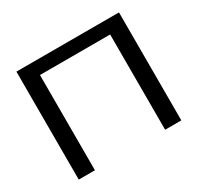

<svg xmlns="http://www.w3.org/2000/svg" viewBox="-114 -635 794 770"><g transform="rotate(-30 282.5 -250.0)"><path d="M45 0H120V-441H445V0H520V-500H45Z"/></g></svg>

Font: LT Wave Light
Style: Regular
Weight: 300
Designer: Daniel Lyons
Version: Version 2.5 (Glyphs App)